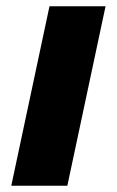

<svg xmlns="http://www.w3.org/2000/svg" viewBox="-20 -593 373 613"><path d="M16 0H195L317 -573H138Z"/></svg>

Font: Noto Serif Tamil SemiCondensed ExtraBold
Style: Italic
Weight: 800
Width: 4
Italic angle: -12°
Designer: Indian Type Foundry, Tom Grace, and the Monotype Design Team
Foundry: Monotype Imaging Inc.
Version: Version 2.003